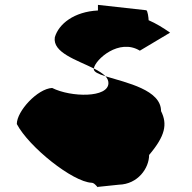

<svg xmlns="http://www.w3.org/2000/svg" viewBox="-20 -742 787 788"><path d="M49 -233C99 -138 279 5 356 8C370 8 382 32 382 25L468 16C546 14 592 -52 592 -106C658 -184 668 -232 641 -286C641 -373 501 -402 413 -429C421 -420 425 -411 425 -401C425 -340 272 -342 194 -381C134 -378 49 -286 49 -233ZM205 -589C195 -526 295 -496 365 -461C371 -498 469 -586 554 -534L678 -608C648 -629 620 -646 590 -659C590 -667 586 -700 580 -700L382 -722V-699C284 -694 221 -644 205 -589ZM365 -458C365 -447 384 -438 413 -429C401 -441 385 -451 365 -461Z"/></svg>

Font: Ampere
Style: SuExt
Weight: 400
Version: Version 1